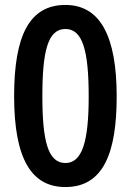

<svg xmlns="http://www.w3.org/2000/svg" viewBox="-20 -745 530 775"><path d="M451 -356C451 -598 385 -725 244 -725C99 -725 37 -602 37 -357C37 -100 109 10 244 10C399 10 451 -131 451 -356ZM151 -357C151 -538 173 -628 244 -628C313 -628 338 -542 338 -356C338 -174 312 -87 244 -87C173 -87 151 -178 151 -357Z"/></svg>

Font: Noto Sans Sinhala UI Condensed SemiBold
Style: Regular
Weight: 600
Width: 3
Designer: Jelle Bosma - Monotype Design Team
Foundry: Monotype Imaging Inc.
Version: Version 2.006